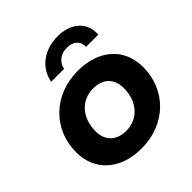

<svg xmlns="http://www.w3.org/2000/svg" viewBox="-204 -907 1062 1062"><g transform="rotate(-45 327.0 -376.0)"><path d="M207 -607H308C317 -651 353 -679 402 -679C451 -679 483 -651 480 -607H576C584 -701 511 -760 411 -760C305 -760 225 -701 207 -607ZM300 8C490 8 625 -126 625 -305C625 -451 519 -546 354 -546C165 -546 29 -412 29 -233C29 -88 136 8 300 8ZM310 -121C232 -121 187 -167 187 -240C187 -345 253 -417 345 -417C423 -417 467 -371 467 -298C467 -193 401 -121 310 -121Z"/></g></svg>

Font: AWKNG-Font
Style: Bold Italic
Weight: 700
Italic angle: -11.3°
Designer: Awakening Church
Foundry: Awakening Church
Version: Version 1.700;PS 001.700;hotconv 1.0.88;makeotf.lib2.5.64775